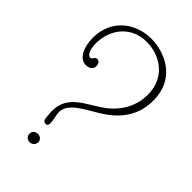

<svg xmlns="http://www.w3.org/2000/svg" viewBox="-264 -922 1076 1076"><g transform="rotate(45 274.0 -384.5)"><path d="M160 29C160 51 178 62 194 62C213 62 229 48 229 28C229 8 213 -4 195 -4C176 -4 160 8 160 29ZM158 -503C158 -512 154 -536 133 -536C113 -536 116 -513 100 -513C82 -513 65 -540 65 -593C65 -703 137 -800 261 -800C359 -800 475 -739 475 -594C475 -489 415 -418 367 -380C282 -313 159 -283 159 -152C159 -135 161 -110 163 -96C165 -82 171 -74 185 -74C193 -74 202 -77 202 -97C202 -119 191 -149 191 -174C191 -247 290 -288 364 -335C432 -378 520 -453 520 -592C520 -779 361 -831 266 -831C150 -831 31 -754 31 -603C31 -528 60 -466 112 -466C139 -466 158 -482 158 -503Z"/></g></svg>

Font: Life Savers
Style: Regular
Weight: 400
Designer: Pablo Impallari, Rodrigo Fuenzalida, Brenda Gallo
Foundry: Pablo Impallari, Rodrigo Fuenzalida, Brenda Gallo
Version: Version 3.000